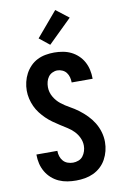

<svg xmlns="http://www.w3.org/2000/svg" viewBox="-106 -1043 711 1110"><g transform="rotate(-10 250.0 -488.0)"><path d="M249 8Q223 8 197.5 4Q172 0 148.5 -10.5Q125 -21 105.5 -38.5Q86 -56 73 -78.5Q60 -101 54 -126Q48 -151 48 -177V-180H171V-178Q171 -163 176 -147.5Q181 -132 191.5 -120Q202 -108 217.5 -102.5Q233 -97 249 -97Q265 -97 281 -103Q297 -109 307 -122Q317 -135 322 -151Q327 -167 327 -183Q327 -207 316.5 -229.5Q306 -252 289.5 -269Q273 -286 252.5 -299Q232 -312 211.5 -325Q191 -338 171.5 -352Q152 -366 135 -382.5Q118 -399 103 -418.5Q88 -438 78 -460Q68 -482 62.5 -505.5Q57 -529 57 -553Q57 -578 63 -603.5Q69 -629 81 -651.5Q93 -674 111 -692.5Q129 -711 152 -722.5Q175 -734 200.5 -738.5Q226 -743 251 -743Q276 -743 301.5 -738.5Q327 -734 349.5 -723Q372 -712 390.5 -694.5Q409 -677 421 -655Q433 -633 438.5 -608Q444 -583 444 -558V-555H321V-556Q321 -571 317 -586Q313 -601 304 -613Q295 -625 280.5 -631.5Q266 -638 251 -638Q236 -638 221.5 -631Q207 -624 198 -611.5Q189 -599 185 -583.5Q181 -568 181 -552Q181 -522 196.5 -495Q212 -468 235.5 -449.5Q259 -431 285.5 -416.5Q312 -402 336 -384Q360 -366 381.5 -344Q403 -322 418.5 -296.5Q434 -271 442.5 -242Q451 -213 451 -183Q451 -156 444.5 -130.5Q438 -105 425.5 -82Q413 -59 393.5 -41Q374 -23 350.5 -12Q327 -1 301 3.5Q275 8 249 8ZM237 -791 177 -839 300 -984 375 -926Z"/></g></svg>

Font: Iosevka Curly Extrabold
Style: Regular
Weight: 800
Monospace: yes
Designer: Belleve Invis
Foundry: Belleve Invis
Version: Version 22.1.2; ttfautohint (v1.8.4)